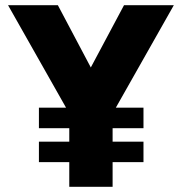

<svg xmlns="http://www.w3.org/2000/svg" viewBox="-20 -720 702 740"><path d="M130 -174H533V-95H130ZM130 -305H533V-226H130ZM247 -283 11 -700H203L330 -460L458 -700H650L414 -283V0H247Z"/></svg>

Font: Moderustic
Style: Bold
Weight: 700
Designer: Tural Alisoy
Foundry: TAFT Foundry
Version: Version 2.120